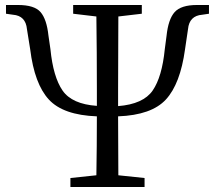

<svg xmlns="http://www.w3.org/2000/svg" viewBox="-20 -749 862 769"><path d="M769 -729H817V-694L790 -690Q738 -686 733 -632L721 -551Q702 -413 644.5 -350.5Q587 -288 453 -283Q453 -165 454 -47L559 -36V0H262V-36L366 -47Q368 -163 368 -283Q233 -288 175.5 -350.5Q118 -413 101 -551L88 -632Q83 -686 32 -690L4 -694V-729H52Q118 -729 142.5 -700.5Q167 -672 174 -607L182 -552Q193 -441 230.5 -386.5Q268 -332 368 -325V-337V-392Q368 -538 366 -683L273 -694V-729H548V-694L454 -683Q453 -541 453 -392V-337V-324Q554 -332 591.5 -386.5Q629 -441 640 -552L647 -605Q654 -672 679.5 -700.5Q705 -729 769 -729Z"/></svg>

Font: Han-Nom Khai
Style: Regular
Weight: 400
Version: Version 1.200;June 22, 2023;FontCreator 14.0.0.2814 64-bit